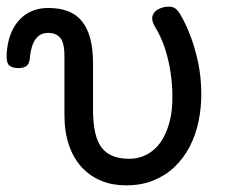

<svg xmlns="http://www.w3.org/2000/svg" viewBox="-75 -539 699 578"><path d="M304 19Q264 19 230.5 5.5Q197 -8 172 -34.5Q147 -61 133 -101Q119 -141 119 -193V-369Q119 -411 106 -425.5Q93 -440 70 -440Q53 -440 41.5 -431Q30 -422 23.5 -405Q17 -388 15 -365Q14 -349 6 -341.5Q-2 -334 -20 -334Q-36 -334 -46 -341Q-56 -348 -55 -374Q-53 -417 -37.5 -448.5Q-22 -480 5.5 -497.5Q33 -515 70 -515Q105 -515 130.5 -505Q156 -495 172.5 -474Q189 -453 197 -422Q205 -391 205 -349V-211Q205 -169 211.5 -140Q218 -111 231.5 -94Q245 -77 265.5 -69Q286 -61 314 -61Q335 -61 354 -68Q373 -75 389.5 -89.5Q406 -104 418 -126.5Q430 -149 437 -178.5Q444 -208 444 -246Q444 -284 438.5 -321Q433 -358 421.5 -393.5Q410 -429 390 -461Q380 -479 384.5 -492Q389 -505 403 -512Q417 -519 433 -519Q446 -519 453.5 -513Q461 -507 468 -495Q482 -472 496.5 -435.5Q511 -399 521 -353Q531 -307 531 -255Q531 -213 522.5 -172.5Q514 -132 496 -97.5Q478 -63 451 -37Q424 -11 387.5 4Q351 19 304 19Z"/></svg>

Font: Playwrite BR
Style: Regular
Weight: 400
Designer: Veronika Burian, José Scaglione
Foundry: TypeTogether
Version: Version 1.002